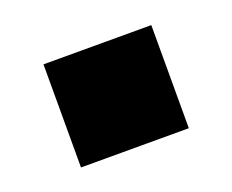

<svg xmlns="http://www.w3.org/2000/svg" viewBox="-50 -270 414 343"><g transform="rotate(-20 157.5 -98.0)"><path d="M55 0V-196H260V0Z"/></g></svg>

Font: Nunito Sans 10pt SemiExpanded Black
Style: Regular
Weight: 900
Width: 6
Designer: Vernon Adams
Foundry: Vernon Adams
Version: Version 3.101;gftools[0.9.27]